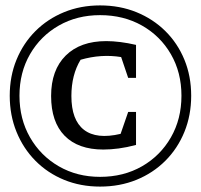

<svg xmlns="http://www.w3.org/2000/svg" viewBox="-20 -680 744 710"><path d="M350 10Q278 10 217 -15Q156 -40 111 -85.5Q66 -131 41 -192.5Q16 -254 16 -326Q16 -398 41 -459Q66 -520 111 -565Q156 -610 217 -635Q278 -660 350 -660Q423 -660 484.5 -635Q546 -610 591.5 -565Q637 -520 662 -459Q687 -398 687 -326Q687 -254 662 -192.5Q637 -131 591.5 -85.5Q546 -40 484.5 -15Q423 10 350 10ZM350 -26Q437 -26 505 -65Q573 -104 612 -172Q651 -240 651 -326Q651 -412 612 -479.5Q573 -547 505 -585.5Q437 -624 350 -624Q265 -624 197.5 -585.5Q130 -547 91 -479.5Q52 -412 52 -326Q52 -240 91 -172Q130 -104 197.5 -65Q265 -26 350 -26ZM362 -127Q269 -127 219 -178Q169 -229 169 -325Q169 -421 223 -474.5Q277 -528 373 -528Q397 -528 425 -524.5Q453 -521 483 -514V-392H454L428 -469Q354 -481 278 -459Q244 -403 244 -325Q244 -236 290.5 -200Q337 -164 426 -185L454 -266H483V-144Q449 -135 419 -131Q389 -127 362 -127Z"/></svg>

Font: Piazzolla Medium
Style: Regular
Weight: 500
Designer: Juan Pablo del Peral
Foundry: Huerta Tipografica
Version: Version 1.330